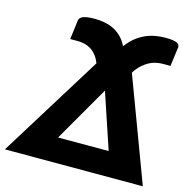

<svg xmlns="http://www.w3.org/2000/svg" viewBox="-166 -843 934 948"><g transform="rotate(15 301.0 -369.0)"><path d="M-58.5 0 268 -527Q259 -551 245.8 -567Q232.5 -583 217 -592.5Q201.5 -602 184.8 -605.8Q168 -609.5 151.5 -609.5H112L124.5 -708Q126.5 -722.5 145 -730Q163.5 -737.5 205.5 -737.5Q228.5 -737.5 252.5 -733.2Q276.5 -729 298.8 -718.5Q321 -708 340.2 -689.5Q359.5 -671 373 -642.5Q394 -671 417.5 -689.5Q441 -708 465.8 -718.5Q490.5 -729 515.5 -733.2Q540.5 -737.5 564 -737.5Q606 -737.5 622.5 -730Q639 -722.5 637.5 -708L624.5 -609.5H585Q568.5 -609.5 550.8 -605.8Q533 -602 515.5 -592.5Q498 -583 481 -567.5Q464 -552 449 -528L646.5 0ZM180 -124.5H438.5L343.5 -408Z"/></g></svg>

Font: Lato Black
Style: Italic
Weight: 900
Italic angle: -7°
Designer: Lukasz Dziedzic
Foundry: tyPoland Lukasz Dziedzic
Version: Version 2.007; 2014-02-27